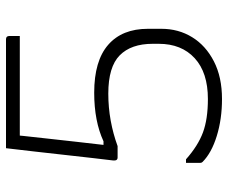

<svg xmlns="http://www.w3.org/2000/svg" viewBox="-80 -660 760 640"><g transform="rotate(-90 300.0 -340.0)"><path d="M126 -700H489Q500 -700 500 -689V-654H168Q168 -649 167 -643Q163 -607 158 -561Q153 -515 147.5 -466.5Q142 -418 137 -375H149Q216 -406 311 -406Q417 -406 470.5 -359.5Q524 -313 524 -227V-182Q524 -125 496 -79.5Q468 -34 415.5 -7Q363 20 290 20Q223 20 166.5 2.5Q110 -15 80 -45Q77 -48 77 -53V-100H89Q134 -60 178.5 -43.5Q223 -27 290 -27Q378 -27 426 -71Q474 -115 474 -191V-211Q474 -283 435.5 -321Q397 -359 308 -359Q262 -359 218 -351Q174 -343 133 -328H95Q84 -328 85 -342Q88 -367 93 -409.5Q98 -452 103.5 -503Q109 -554 115 -605.5Q121 -657 126 -700Z"/></g></svg>

Font: Recursive Mn Lnr St Lt
Style: Regular
Weight: 300
Monospace: yes
Version: Version 1.079;hotconv 1.0.112;makeotfexe 2.5.65598; ttfautoh